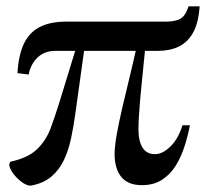

<svg xmlns="http://www.w3.org/2000/svg" viewBox="-20 -575 658 604"><path d="M77 9Q66 9.5 52.2 0.2Q38.5 -9 27 -22.2Q15.5 -35.5 11 -48Q6.5 -60.5 13.5 -66.5Q69 -78.5 97.2 -106.2Q125.5 -134 139.5 -172.2Q153.5 -210.5 166.5 -252L216.5 -415H154.5Q130 -415 112.8 -405Q95.5 -395 84.8 -378Q74 -361 70 -340.5L35 -345Q38 -400 54.5 -436Q71 -472 104 -489.5Q137 -507 189.5 -507H501Q532.5 -507 548.2 -516.5Q564 -526 573 -555H608Q604.5 -503.5 587.8 -473Q571 -442.5 543 -428.8Q515 -415 476.5 -415H436Q431.5 -371 427.8 -333.5Q424 -296 421.2 -265.2Q418.5 -234.5 417 -209.8Q415.5 -185 415.5 -166.5Q415.5 -132 428.2 -111Q441 -90 467.5 -90Q491 -90 515.8 -113.8Q540.5 -137.5 554 -181H577.5Q571.5 -149.5 561 -116.2Q550.5 -83 533.5 -55Q516.5 -27 490.2 -9.8Q464 7.5 426.5 7.5Q404 7.5 387.8 0.8Q371.5 -6 361.2 -18.8Q351 -31.5 345.8 -49.5Q340.5 -67.5 340.5 -90Q340.5 -114.5 347.5 -153.5Q354.5 -192.5 365.2 -238.2Q376 -284 387.2 -330.2Q398.5 -376.5 407 -415H244.5L216 -210.5Q211 -175 203.5 -139.5Q196 -104 181.8 -73Q167.5 -42 142.5 -20.2Q117.5 1.5 77 9Z"/></svg>

Font: Merriweather 144pt SemiBold
Style: Regular
Weight: 600
Version: Version 2.100